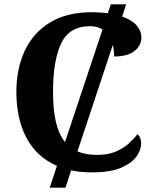

<svg xmlns="http://www.w3.org/2000/svg" viewBox="-20 -780 708 880"><path d="M208 80 241 -20Q148 -60 101.5 -148Q55 -236 55 -358Q55 -466 94 -548.5Q133 -631 210 -677.5Q287 -724 400 -724Q440 -724 474 -719L488 -760H558L540 -704Q584 -689 606 -663.5Q628 -638 628 -608Q628 -571 596 -546Q564 -521 503 -521Q503 -550 497 -574L335 -86Q373 -70 425 -70Q474 -70 509 -84.5Q544 -99 568.5 -121Q593 -143 610 -165Q627 -151 627 -122Q627 -94 606 -63.5Q585 -33 536 -11.5Q487 10 401 10Q350 10 306 1L280 80ZM223 -358Q223 -279 236 -222Q249 -165 278 -129L450 -645Q426 -660 393 -660Q298 -660 260.5 -581.5Q223 -503 223 -358Z"/></svg>

Font: NotoSerif-Bold
Style: Regular
Weight: 700
Designer: Monotype Design Team
Foundry: Monotype Imaging Inc.
Version: Version 2.007; ttfautohint (v1.8) -l 8 -r 50 -G 200 -x 14 -D